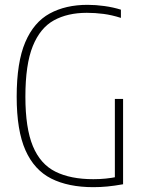

<svg xmlns="http://www.w3.org/2000/svg" viewBox="-20 -769 593 794"><path d="M366 5Q262.5 5 192 -30.5Q121.5 -66 85.2 -147.8Q49 -229.5 49 -369Q49 -511.5 84.5 -594.5Q120 -677.5 185.8 -713.2Q251.5 -749 342 -749Q376 -749 412 -744Q448 -739 480 -729V-695Q442.5 -707 408 -711.5Q373.5 -716 339 -716Q259.5 -716 202.8 -684.8Q146 -653.5 115.5 -578Q85 -502.5 85 -369Q85 -239 116 -164.5Q147 -90 209.5 -59Q272 -28 366 -28Q392.5 -28 417.2 -30.5Q442 -33 466 -38L455 -20V-360H489V-7Q452.5 -0.5 424 2.2Q395.5 5 366 5Z"/></svg>

Font: Encode Sans Condensed Thin
Style: Regular
Weight: 100
Width: 3
Designer: Multiple Designers
Foundry: Impallari Type
Version: Version 3.002